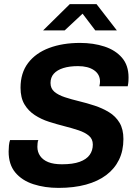

<svg xmlns="http://www.w3.org/2000/svg" viewBox="-20 -905 677 935"><path d="M265 10Q198 10 142.5 -8Q87 -26 54.5 -65Q22 -104 22 -167Q22 -181 23.5 -196.5Q25 -212 29 -223H167Q164 -219 163 -207.5Q162 -196 162 -190Q162 -165 175.5 -145.5Q189 -126 215 -115.5Q241 -105 282 -105Q335 -105 368 -117Q401 -129 416.5 -150.5Q432 -172 432 -201Q432 -228 413 -244Q394 -260 362.5 -270.5Q331 -281 293.5 -290.5Q256 -300 218.5 -312Q181 -324 149.5 -344.5Q118 -365 99 -397Q80 -429 80 -478Q80 -550 117 -598.5Q154 -647 219.5 -671.5Q285 -696 370 -696Q435 -696 488.5 -678.5Q542 -661 574 -624Q606 -587 606 -528Q606 -520 605.5 -510Q605 -500 602 -485H464Q466 -494 466.5 -499Q467 -504 467 -508Q467 -543 438 -563Q409 -583 360 -583Q318 -583 288 -573.5Q258 -564 242 -546Q226 -528 226 -501Q226 -474 245 -458Q264 -442 296 -431.5Q328 -421 365.5 -412Q403 -403 441 -390.5Q479 -378 511 -358.5Q543 -339 562 -307.5Q581 -276 581 -228Q581 -171 559.5 -127Q538 -83 497.5 -52.5Q457 -22 398.5 -6Q340 10 265 10ZM190 -757 320 -885H450L549 -757H444L368 -857H402L295 -757Z"/></svg>

Font: Chivo SemiBold
Style: Italic
Weight: 600
Italic angle: -8.05°
Designer: Hector Gatti
Foundry: Omnibus-Type
Version: Version 2.002